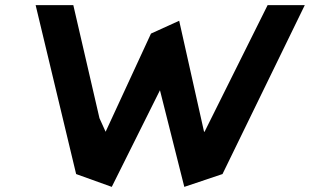

<svg xmlns="http://www.w3.org/2000/svg" viewBox="-20 -723 1209 749"><path d="M679 -642 569 -592 392 -209 368 -262 266 -703H119L277 -44L416 6L604 -371L699 6L848 -44L1169 -703H1024L778 -209H776Z"/></svg>

Font: Bluebird
Style: ExtObl
Weight: 400
Designer: Jasper
Foundry: Cannot Into Space Fonts
Version: Version 0.98